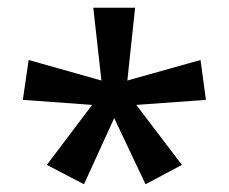

<svg xmlns="http://www.w3.org/2000/svg" viewBox="-20 -820 592 496"><path d="M329 -800 309 -612 498 -665 512 -562 332 -549 450 -394 356 -344 275 -515 197 -344 101 -394 218 -549 39 -562 54 -665 242 -612 221 -800Z"/></svg>

Font: Noto Sans Tamil Medium
Style: Regular
Weight: 500
Designer: Jelle Bosma - Monotype Design Team
Foundry: Monotype Imaging Inc.
Version: Version 2.004; ttfautohint (v1.8.4.7-5d5b)